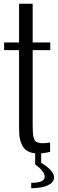

<svg xmlns="http://www.w3.org/2000/svg" viewBox="-20 -812 309 1027"><path d="M147 194.8V166Q219.2 166 219.2 132.8Q219.2 118.7 205.1 101.1Q190.9 83.5 168 67.9V2H200.2V59.1Q269 99.6 269 138.2Q269 163.6 236.1 179.2Q203.1 194.8 147 194.8ZM82 -138.2V-543.9H2V-585H82V-792H154.8V-585H249V-543.9H154.8V-142.1Q154.8 -102.1 158.2 -83Q162.6 -62.5 172.1 -54.9Q181.6 -47.4 205.1 -45.9Q227.5 -45.9 248 -49.8V0Q214.8 8.8 184.1 8.8Q131.3 8.8 107.4 -21Q96.7 -34.7 90.3 -55.2Q83.5 -76.7 83 -93.8Q82 -118.2 82 -138.2Z"/></svg>

Font: VL Oswald
Style: Light
Weight: 300
Designer: vernon adams
Foundry: vernon adams
Version: Version ; ttfautohint (v0.92.18-e454-dirty) -l 8 -r 50 -G 20